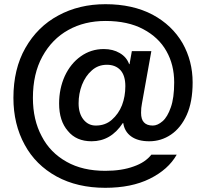

<svg xmlns="http://www.w3.org/2000/svg" viewBox="-20 -738 983 916"><path d="M482 158Q349 158 250 104Q150 49 98 -47Q44 -145 44 -271Q44 -409 101 -509Q159 -611 258 -664Q357 -718 483 -718Q613 -718 708 -668Q801 -618 851 -532Q899 -447 899 -345Q899 -252 871 -190Q843 -128 796 -96Q749 -64 692 -64Q638 -64 606 -87Q574 -110 568 -151H566Q509 -64 417 -64Q344 -64 304 -113Q262 -161 262 -244Q262 -315 289 -375Q317 -435 365 -469Q414 -504 475 -504Q519 -504 551 -485Q584 -466 596 -432H598L609 -494H702L657 -243Q653 -224 653 -200Q653 -168 667 -154Q681 -139 709 -139Q732 -139 756 -160Q779 -180 795 -226Q811 -271 811 -345Q811 -429 774 -494Q737 -560 663 -599Q590 -638 483 -638Q383 -638 306 -595Q228 -552 182 -468Q137 -386 137 -271Q137 -166 179 -88Q219 -10 298 34Q374 77 482 77Q561 77 618 56Q673 37 702 0H823Q783 71 694 115Q607 158 482 158ZM437 -139Q482 -139 513 -166Q546 -195 562 -236Q578 -278 578 -327Q578 -377 555 -403Q531 -429 490 -429Q448 -429 418 -402Q388 -376 371 -333Q355 -291 355 -245Q355 -197 378 -168Q401 -139 437 -139Z"/></svg>

Font: PRinguin Sans
Style: Bold
Weight: 700
Designer: Vernon Adams
Foundry: Vernon Adams
Version: ""